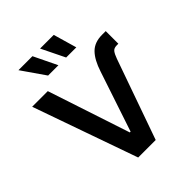

<svg xmlns="http://www.w3.org/2000/svg" viewBox="-260 -1111 1260 1260"><g transform="rotate(-45 370.5 -480.5)"><path d="M504.9 -572.3Q531.7 -655.3 572 -696.3Q612.3 -737.3 683.1 -737.3H716.8V-620.1H701.7Q675.3 -620.1 663.3 -604.2Q651.4 -588.4 640.1 -556.6L443.4 0H280.8L24.4 -727.5H169.4L358.4 -155.3H365.7ZM243.2 -798.3 130.4 -960.9H260.3L338.9 -798.3ZM410.6 -798.3 331.1 -960.9H458L504.9 -798.3Z"/></g></svg>

Font: Inter Semi Bold
Style: Regular
Weight: 600
Designer: Rasmus Andersson
Foundry: rsms
Version: Version 4.000;git-e0f93cc